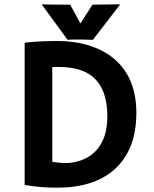

<svg xmlns="http://www.w3.org/2000/svg" viewBox="-20 -850 706 882"><path d="M242.2 12.2Q163.1 12.2 93.3 -0.5V-653.8Q157.7 -661.6 242.9 -661.6Q328.1 -661.6 397.2 -638.4Q466.3 -615.2 512.7 -572.3Q606.4 -486.3 606.4 -331.5Q606.4 -158.2 502 -68.4Q408.2 12.2 242.2 12.2ZM220.2 -106.9Q252 -101.1 283.7 -101.1Q315.4 -101.1 352.1 -113.5Q388.7 -126 415.5 -152.3Q473.1 -208 473.1 -314.5Q473.1 -489.3 345.7 -529.3Q303.7 -542.5 248.5 -542.5H235.4Q228 -542.5 220.2 -542ZM347.7 -668.5H322.8Q302.2 -668.5 290.5 -667L172.4 -828.6L173.8 -830.1Q197.3 -828.6 302.2 -828.6L349.6 -742.2L404.8 -828.6L529.3 -830.1L531.2 -828.6L406.7 -667Z"/></svg>

Font: Hammersmith One
Style: Regular
Weight: 400
Designer: Nicole Fally
Foundry: Nicole Fally
Version: Version 1.003